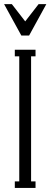

<svg xmlns="http://www.w3.org/2000/svg" viewBox="-26 -925 248 945"><path d="M202.1 -904.8 117.2 -750H79.1L-5.9 -904.8H32.2L98.1 -819.8L164.1 -904.8ZM68.8 -647.9H46.9V-680.2H148.9V-647.9H127V-32.2H148.9V0H46.9V-32.2H68.8Z"/></svg>

Font: Margherita Light
Style: Regular
Weight: 300
Designer: James Puckett
Foundry: Dunwich Type Founders
Version: Version 1.008;hotconv 1.0.109;makeotfexe 2.5.65596